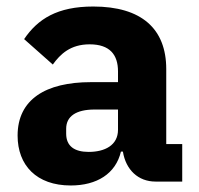

<svg xmlns="http://www.w3.org/2000/svg" viewBox="-20 -557 609 589"><path d="M539 0V-115H490V-345C490 -469 414 -537 266 -537C156 -537 96 -499 54 -437L142 -359C165 -391 196 -421 255 -421C317 -421 342 -389 342 -338V-305H259C120 -305 34 -252 34 -141C34 -50 92 12 197 12C277 12 335 -24 351 -92H357C366 -36 404 0 457 0ZM252 -91C208 -91 183 -109 183 -147V-162C183 -200 213 -221 270 -221H342V-159C342 -111 301 -91 252 -91Z"/></svg>

Font: LVC Sans
Style: Bold
Weight: 700
Designer: Mike Abbink, Paul van der Laan, Pieter van Rosmalen
Foundry: Bold Monday
Version: Version 3.0